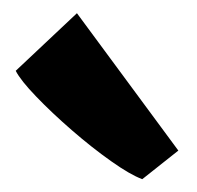

<svg xmlns="http://www.w3.org/2000/svg" viewBox="-20 -881 306 298"><path d="M256.8 -647.3 200.8 -602.9Q181.9 -609.9 152.2 -631Q122.5 -652 91.4 -679Q60.3 -706 36.2 -731.1Q12 -756.2 4.4 -771.1L99.4 -860.5Z"/></svg>

Font: Merriweather Sans Variable Regular
Style: Italic
Weight: 300
Italic angle: -8°
Designer: Eben Sorkin
Foundry: Eben Sorkin
Version: Version 2.001